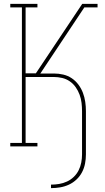

<svg xmlns="http://www.w3.org/2000/svg" viewBox="-20 -755 540 990"><path d="M243 215V197Q264 197 285 193.5Q306 190 325.5 181Q345 172 360.5 157Q376 142 385.5 123Q395 104 399 83Q403 62 403 41V-182Q403 -203 400.5 -224.5Q398 -246 390.5 -266.5Q383 -287 370.5 -305Q358 -323 340 -335.5Q322 -348 300.5 -353Q279 -358 258 -358H112V-18H173V0H33V-18H93V-717H33V-735H173V-717H112V-377H165L404 -735H483V-717H415L188 -376H258Q282 -376 306 -370.5Q330 -365 350 -351.5Q370 -338 384.5 -318.5Q399 -299 407.5 -276.5Q416 -254 419.5 -230Q423 -206 423 -182V41Q423 65 418.5 88.5Q414 112 403 133Q392 154 374.5 170.5Q357 187 335.5 197Q314 207 290.5 211Q267 215 243 215Z"/></svg>

Font: Iosevka Curly Slab Thin
Style: Regular
Weight: 100
Monospace: yes
Designer: Belleve Invis
Foundry: Belleve Invis
Version: Version 22.1.2; ttfautohint (v1.8.4)